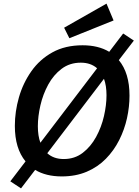

<svg xmlns="http://www.w3.org/2000/svg" viewBox="-20 -963 770 1060"><path d="M321 11Q234 11 174 -25L96 77L37 38L121 -72Q62 -143 62 -268Q62 -347 84.5 -425.5Q107 -504 153 -569.5Q199 -635 269.5 -674Q340 -713 436 -713Q523 -713 583 -677L660 -778L719 -739L636 -631Q695 -560 695 -435Q695 -373 681 -310Q667 -247 638 -189.5Q609 -132 564.5 -86.5Q520 -41 459 -15Q398 11 321 11ZM189 -266Q189 -213 203 -175L516 -586Q481 -617 426 -617Q365 -617 320 -583Q275 -549 246 -495.5Q217 -442 203 -381Q189 -320 189 -266ZM332 -85Q392 -85 436.5 -119Q481 -153 510.5 -207Q540 -261 554 -322Q568 -383 568 -437Q568 -490 554 -528L241 -117Q276 -85 332 -85ZM363 -752 334 -810 568 -943 607 -850Z"/></svg>

Font: Bitter SemiBold
Style: Italic
Weight: 600
Italic angle: -9°
Designer: Sol Matas, and Bitter project Authors
Foundry: Sol Matas
Version: Version 2.001